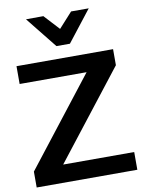

<svg xmlns="http://www.w3.org/2000/svg" viewBox="-103 -1040 837 1110"><g transform="rotate(-10 316.0 -484.5)"><path d="M20.5 0H611.3V-104H194.3L594.2 -616.7V-710.9H27.3V-606.4H420.4L20.5 -93.3ZM274.9 -785.2H354L496.6 -967.8H393.1L313 -879.4L230.5 -968.8L128.4 -968.3Z"/></g></svg>

Font: Roboto Flex
Style: wght 600 wdth 140 opsz 13.0 GRAD 0.00 slnt 0.00 XTRA 468 XOPQ 96 YOPQ 79 YTLC 514 YTUC 712 YTAS 750 YTDE -203.00 YTFI 738
Weight: 600
Width: 8
Designer: Berlow after Robertson
Foundry: Google
Version: Version 3.100